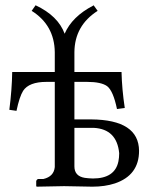

<svg xmlns="http://www.w3.org/2000/svg" viewBox="-20 -700 574 722"><path d="M259.8 -251H323.2Q502 -249.5 502.9 -132.8Q502.9 -41 412.1 -10.3Q374.5 2 327.1 2Q306.6 2 274.9 1Q241.7 0 221.2 0L118.2 2L116.2 0V-19Q118.2 -25.9 124 -26.9H143.1Q182.6 -36.1 186 -71.8V-392.1H154.8Q88.9 -392.1 66.9 -358.4Q53.2 -336.4 42 -283.2L15.1 -287.1Q24.9 -363.3 25.9 -429.2H186V-503.9Q184.6 -605.5 99.1 -659.2L113.8 -680.2Q198.2 -640.6 223.1 -573.2Q251 -637.7 330.1 -678.7Q331.5 -679.7 332 -680.2L347.2 -659.2Q260.7 -604 259.8 -503.9V-429.2H437Q438.5 -364.7 449.2 -293.9L419.9 -290Q405.8 -358.4 382.8 -376Q360.4 -392.1 307.1 -392.1H259.8ZM428.2 -124Q419.4 -214.4 333 -219.2H259.8V-74.2Q259.8 -37.6 298.8 -31.2Q312 -29.3 329.1 -28.8Q412.1 -28.8 425.3 -93.3Q428.2 -107.9 428.2 -124Z"/></svg>

Font: Linux Biolinum Capitals O
Style: Small Caps
Weight: 400
Designer: Philipp H. Poll
Foundry: Philipp H. Poll
Version: Version 1.0.4